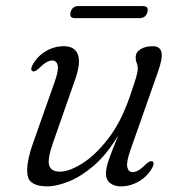

<svg xmlns="http://www.w3.org/2000/svg" viewBox="-20 -618 600 646"><path d="M492.5 -75Q501.5 -71 492 -53Q476 -24.5 447.5 -7.8Q419 9 387 9Q364.5 9 350.5 -2Q336.5 -13 336.5 -34.5Q336.5 -53 346 -80.2Q355.5 -107.5 377.5 -162Q339.5 -98.5 296.2 -61.2Q253 -24 211.8 -7.5Q170.5 9 139 9Q79 9 72.8 -28.2Q66.5 -65.5 90 -133L163 -340Q178 -381 174.2 -397.8Q170.5 -414.5 155.5 -414.5Q147 -414.5 136.2 -408.5Q125.5 -402.5 110.5 -387.5Q97.5 -375 89.5 -378.5Q80.5 -383 90 -400.5Q106 -429 134.2 -445.8Q162.5 -462.5 194.5 -462.5Q231.5 -462.5 242 -434.8Q252.5 -407 233.5 -352.5L158.5 -138Q139 -82.5 145.5 -61.5Q152 -40.5 181.5 -40.5Q212.5 -40.5 256 -67.5Q299.5 -94.5 342.8 -149.8Q386 -205 415.5 -289.5Q433 -339.5 438.2 -358.2Q443.5 -377 443.5 -386.5Q443.5 -399 440 -406.2Q436.5 -413.5 436.5 -425Q436.5 -442 452.5 -452.2Q468.5 -462.5 494.5 -462.5Q518.5 -462.5 523.2 -442.2Q528 -422 511 -375L419 -113.5Q404.5 -72.5 408.2 -55.8Q412 -39 426.5 -39Q435.5 -39 446 -45Q456.5 -51 471.5 -66Q485 -78.5 492.5 -75ZM217.5 -577Q223 -597.5 243.5 -597.5H461Q481.5 -597.5 476 -577Q470 -557 450 -557H232Q212.5 -557 217.5 -577Z"/></svg>

Font: Fraunces 9pt S000 Light
Style: Italic
Weight: 300
Italic angle: -16°
Version: Version 1.000; ttfautohint (v1.8.3)